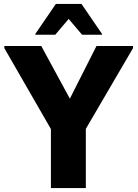

<svg xmlns="http://www.w3.org/2000/svg" viewBox="-20 -953 697 973"><path d="M328 -857 396 -777H497V-781L393 -933H263L159 -781V-777H260ZM469 -720 334 -453 189 -720H2V-709L238 -299V0H415V-300L654 -709V-720Z"/></svg>

Font: Kufam Arabic Latin Roman Bold
Style: Regular
Weight: 700
Designer: Wael Morcos & Artur Schmal
Version: Version 1.200;PS 001.200;hotconv 1.0.88;makeotf.lib2.5.64775